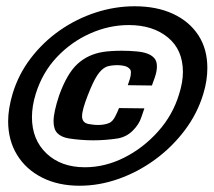

<svg xmlns="http://www.w3.org/2000/svg" viewBox="-20 -585 682 613"><path d="M234 8Q166 8 114.5 -18Q63 -44 34.5 -90.5Q6 -137 6 -198Q6 -237 20 -285Q39 -348 78.5 -399.5Q118 -451 171 -488Q224 -525 285.5 -545Q347 -565 410 -565Q480 -565 532 -541Q584 -517 613 -473Q642 -429 642 -368Q642 -327 629 -285Q610 -222 569.5 -168.5Q529 -115 475 -75.5Q421 -36 359 -14Q297 8 234 8ZM251 -51Q315 -51 376 -81.5Q437 -112 484.5 -165Q532 -218 552 -285Q564 -323 564 -355Q564 -426 516 -465.5Q468 -505 391 -505Q328 -505 267.5 -478Q207 -451 161 -402Q115 -353 94 -285Q82 -246 82 -211Q82 -139 128.5 -95Q175 -51 251 -51ZM278 -137Q239 -137 200 -143Q176 -147 163.5 -159.5Q151 -172 151 -198Q151 -227 169 -281Q194 -350 227 -380.5Q260 -411 308 -419Q320 -421 336 -422Q352 -423 369 -423Q392 -423 414.5 -421Q437 -419 450 -414Q464 -409 472.5 -399.5Q481 -390 481 -373Q481 -357 474 -337L465 -312L388 -313Q391 -321 394.5 -332.5Q398 -344 398 -353Q398 -362 394 -365Q388 -372 377 -374.5Q366 -377 355 -377Q344 -377 334.5 -375.5Q325 -374 320 -372Q304 -365 290.5 -344.5Q277 -324 260 -280Q242 -234 242 -214Q242 -193 263 -189Q269 -188 277 -187Q285 -186 293 -186Q315 -186 330 -193Q340 -198 347.5 -212.5Q355 -227 360 -240L441 -239L431 -210Q424 -188 404 -168Q384 -148 356 -143Q316 -137 278 -137Z"/></svg>

Font: Praise
Style: Regular
Weight: 400
Designer: Robert E. Leuschke
Foundry: Robert E. Leuschke
Version: Version 1.100; ttfautohint (v1.8.3)